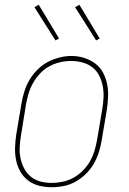

<svg xmlns="http://www.w3.org/2000/svg" viewBox="-20 -775 540 803"><path d="M195 8Q169 8 143 1.5Q117 -5 97 -20.5Q77 -36 64.5 -58.5Q52 -81 47 -106.5Q42 -132 43 -159Q44 -186 48 -213L70 -343Q74 -368 82 -393Q90 -418 103.5 -441Q117 -464 136.5 -483.5Q156 -503 179.5 -515.5Q203 -528 228.5 -534.5Q254 -541 279 -541Q306 -541 331.5 -533Q357 -525 377.5 -510Q398 -495 410.5 -472Q423 -449 428 -423.5Q433 -398 432 -371Q431 -344 427 -317L405 -187Q401 -162 393 -137Q385 -112 371.5 -89Q358 -66 338.5 -47Q319 -28 295.5 -15Q272 -2 246.5 3Q221 8 195 8ZM196 -10Q219 -10 242.5 -15Q266 -20 287 -31.5Q308 -43 326 -61Q344 -79 356 -100Q368 -121 375 -144Q382 -167 386 -190L408 -320Q412 -344 413 -368.5Q414 -393 409.5 -416Q405 -439 394.5 -459.5Q384 -480 365.5 -494Q347 -508 324 -514Q301 -520 277 -520Q253 -520 230 -514.5Q207 -509 186 -497.5Q165 -486 148 -468Q131 -450 119 -429Q107 -408 100 -385.5Q93 -363 89 -340L68 -210Q64 -186 62.5 -161.5Q61 -137 65.5 -114.5Q70 -92 80.5 -71.5Q91 -51 108.5 -36.5Q126 -22 149 -16Q172 -10 196 -10ZM382 -606 294 -745 312 -755 397 -614ZM212 -606 124 -745 142 -755 227 -614Z"/></svg>

Font: Iosevka Slab Thin Oblique
Style: Regular
Weight: 100
Italic angle: -9°
Monospace: yes
Designer: Belleve Invis
Foundry: Belleve Invis
Version: Version 11.1.0; ttfautohint (v1.8.3)